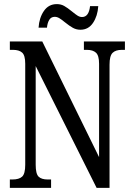

<svg xmlns="http://www.w3.org/2000/svg" viewBox="-20 -916 648 936"><path d="M28 -41H40Q73 -41 88 -55Q103 -69 103 -113V-605Q103 -646 88 -659.5Q73 -673 43 -673H28V-714H186L463 -150V-605Q463 -645 448 -659Q433 -673 403 -673H389V-714H589V-673H574Q544 -673 529 -658.5Q514 -644 514 -601V0H451L154 -594V-113Q154 -69 168 -55Q182 -41 213 -41H229V0H28ZM297 -807Q280 -821 269 -827.5Q258 -834 247 -834Q229 -834 220 -819Q211 -804 209 -781H168Q171 -829 194 -862.5Q217 -896 257 -896Q277 -896 293 -887Q309 -878 331 -860Q348 -846 358.5 -839.5Q369 -833 380 -833Q413 -833 419 -886H459Q456 -838 433.5 -804.5Q411 -771 372 -771Q352 -771 335 -780.5Q318 -790 297 -807Z"/></svg>

Font: Noto Serif Cond
Style: Regular
Weight: 400
Width: 3
Designer: Monotype Design Team
Foundry: Monotype Imaging Inc.
Version: Version 1.001